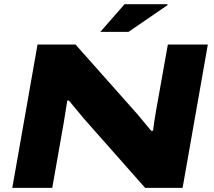

<svg xmlns="http://www.w3.org/2000/svg" viewBox="-20 -902 1028 922"><path d="M461.9 -749 578.1 -881.8H783.2L785.2 -877.9L597.2 -749ZM39.1 0 160.2 -688H342.8L641.1 -352.1Q646.5 -345.2 670.9 -316.2Q695.3 -287.1 706.1 -273.9H714.8Q720.2 -317.4 729 -368.2L786.1 -688H978L856.9 0H676.8L384.8 -330.1Q360.8 -357.9 311 -418.9H303.2Q294.9 -363.3 286.1 -313L231 0Z"/></svg>

Font: Archivo Expanded ExtraBold
Style: Italic
Weight: 800
Width: 7
Italic angle: -10°
Designer: Hector Gatti
Foundry: Omnibus-Type
Version: Version 2.001